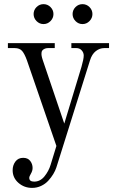

<svg xmlns="http://www.w3.org/2000/svg" viewBox="-20 -664 570 926"><path d="M505.9 -456.1V-432.1H482.9Q460.9 -432.1 442.1 -417.5Q423.3 -402.8 414.1 -373L252 143.1Q246.6 159.7 236.8 175.8Q227.1 191.9 212.9 207.5Q198.7 223.1 178.2 232.7Q157.7 242.2 134.8 242.2Q96.7 242.2 68.8 217.8Q41 193.4 41 157.2Q41 132.8 54.4 115Q67.9 97.2 91.8 97.2Q114.3 97.2 125.7 112.1Q137.2 127 137.2 146Q137.2 159.7 129.2 173.3Q121.1 187 121.1 193.8Q121.1 211.9 145 211.9Q173.8 211.9 194.3 186.8Q214.8 161.6 224.1 130.9L252 40L109.9 -373Q98.6 -404.3 86.7 -418.2Q74.7 -432.1 50.8 -432.1H18.1V-456.1H244.1V-432.1H211.9Q199.7 -432.1 189.9 -425.8Q180.2 -419.4 180.2 -408.2Q178.7 -396.5 186 -375L290 -67.9L373 -341.8Q383.8 -379.4 383.8 -396Q383.8 -410.2 374 -421.1Q364.3 -432.1 348.1 -432.1H324.2V-456.1ZM344.2 -629.9Q358.4 -644 377.9 -644Q397.5 -644 411.6 -629.9Q425.8 -615.7 425.8 -596.2Q425.8 -576.7 411.6 -562.3Q397.5 -547.9 377.9 -547.9Q358.4 -547.9 344.2 -562.3Q330.1 -576.7 330.1 -596.2Q330.1 -615.7 344.2 -629.9ZM156.2 -629.9Q170.4 -644 189.9 -644Q209.5 -644 223.6 -629.9Q237.8 -615.7 237.8 -596.2Q237.8 -576.7 223.6 -562.3Q209.5 -547.9 189.9 -547.9Q170.4 -547.9 156.2 -562.3Q142.1 -576.7 142.1 -596.2Q142.1 -615.7 156.2 -629.9Z"/></svg>

Font: Flanker Steampunk
Style: Regular
Weight: 400
Designer: Alexey Kryukov, Leonardo Di Lena
Foundry: Alexey Kryukov, Leonardo Di Lena
Version: 1.210